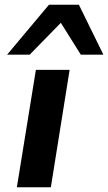

<svg xmlns="http://www.w3.org/2000/svg" viewBox="-20 -788 455 808"><path d="M51 0 131 -494H273L194 0ZM10 -558 186 -768H312L415 -558H320L236 -692L105 -558Z"/></svg>

Font: Nunito Sans 10pt Expanded
Style: Bold Italic
Weight: 700
Width: 7
Italic angle: -9°
Designer: Vernon Adams
Foundry: Vernon Adams
Version: Version 3.101;gftools[0.9.27]